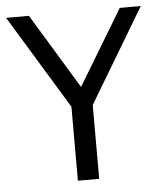

<svg xmlns="http://www.w3.org/2000/svg" viewBox="-61 -636 571 678"><g transform="rotate(-5 225.0 -297.5)"><path d="M188 0V-294L204.5 -235L-14.5 -595H66.5L238.5 -311.5H217.5L388.5 -595H463L247.5 -235L263.5 -293.5V0Z"/></g></svg>

Font: Encode Sans SC Condensed
Style: Regular
Weight: 400
Width: 3
Designer: Multiple Designers
Foundry: Impallari Type
Version: Version 3.002